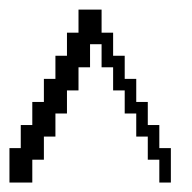

<svg xmlns="http://www.w3.org/2000/svg" viewBox="-20 -386 406 406"><path d="M0 0V-72.8H23.9V-121.6H48.3V-170.4H72.8V-219.2H97.2V-268.1H121.6V-316.9H146V-365.7H194.8V-316.9H219.2V-268.1H243.7V-219.2H268.1V-170.4H292.5V-121.6H316.9V-72.8H341.3V0H316.9V-48.3H292.5V-97.2H268.1V-146H243.7V-194.8H219.2V-243.7H194.8V-292.5H170.4V-243.7H146V-194.8H121.6V-146H97.2V-97.2H72.8V-48.3H48.3V0Z"/></svg>

Font: FS Mondwest Regular
Style: Regular
Weight: 400
Designer: NZWStudios2024
Foundry: https://fontstruct.com
Version: Version 1.0